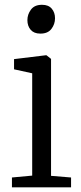

<svg xmlns="http://www.w3.org/2000/svg" viewBox="-20 -800 348 820"><path d="M31 0V-42L117.5 -50V-487L40 -504V-547.5L175.5 -564H178.5L198 -548.5V-49L283.5 -42V0ZM152 -656.5Q125 -656.5 111 -672.8Q97 -689 97 -714Q97 -738.5 112.2 -759Q127.5 -779.5 159 -779.5H160Q187 -779.5 201 -763Q215 -746.5 215 -722Q215 -697 199.8 -676.8Q184.5 -656.5 153 -656.5Z"/></svg>

Font: Merriweather 24pt Light
Style: Regular
Weight: 300
Designer: Eben Sorkin
Foundry: Eben Sorkin
Version: Version 2.100